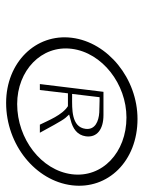

<svg xmlns="http://www.w3.org/2000/svg" viewBox="61 -742 480 643"><g transform="rotate(90 301.5 -421.0)"><path d="M398 -314H425C410 -341 386 -387 375 -400L364 -412L382 -417C411 -424 433 -439 437 -468C442 -505 414 -527 366 -527H288L262 -314H282L293 -408H336C366 -389 384 -342 398 -314ZM307 -422H295L306 -514H318C332 -514 344 -513 356 -513H357C387 -511 416 -499 412 -467C406 -419 344 -422 307 -422ZM144 -421C157 -523 262 -604 374 -604C491 -604 577 -523 564 -421C551 -319 446 -238 329 -238C217 -238 131 -319 144 -421ZM107 -421C92 -300 190 -201 325 -201C466 -201 586 -300 601 -421C616 -542 520 -641 379 -641C244 -641 122 -542 107 -421Z"/></g></svg>

Font: Bluebird
Style: LiExtObl
Weight: 300
Designer: Jasper
Foundry: Cannot Into Space Fonts
Version: Version 0.98